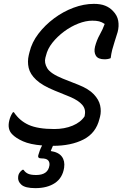

<svg xmlns="http://www.w3.org/2000/svg" viewBox="-20 -740 640 994"><path d="M312 128Q304 181 264.5 207.5Q225 234 163 234Q111 234 91 216.5Q71 199 74 175Q75 155 96 139H102Q111 153 125.5 159.5Q140 166 167 166Q229 166 236 116Q238 100 229 90Q220 80 194 80Q174 80 178 64Q181 53 186 39.5Q191 26 198 13Q136 8 99 -8.5Q62 -25 43 -45Q17 -71 28 -116Q34 -141 47 -159H52Q81 -115 128.5 -93.5Q176 -72 261 -72Q314 -72 356 -89.5Q398 -107 418 -138L419 -145Q425 -175 405.5 -197.5Q386 -220 344 -238L263 -271Q199 -297 167.5 -326.5Q136 -356 128.5 -388.5Q121 -421 129 -455L133 -471Q145 -521 179 -565.5Q213 -610 260 -645Q307 -680 360.5 -700Q414 -720 466 -720Q501 -720 524.5 -710.5Q548 -701 564 -684Q587 -661 592 -632.5Q597 -604 589 -574Q580 -544 573 -523Q566 -502 561 -482.5Q556 -463 553 -439Q540 -433 521 -433Q488 -433 476.5 -451.5Q465 -470 472 -499Q481 -533 496.5 -560.5Q512 -588 522 -616Q507 -626 493 -629.5Q479 -633 458 -633Q424 -633 385.5 -618Q347 -603 312 -577Q277 -551 251.5 -519Q226 -487 218 -452L215 -441Q208 -415 224.5 -387Q241 -359 305 -333L386 -301Q439 -280 465.5 -252Q492 -224 498.5 -194Q505 -164 498 -136L495 -125Q477 -51 412.5 -18Q348 15 254 15Q249 27 245 36L243 42Q283 48 300 70.5Q317 93 312 128Z"/></svg>

Font: Recursive Mn Csl St
Style: Italic
Weight: 400
Italic angle: -15°
Monospace: yes
Version: Version 1.079;hotconv 1.0.112;makeotfexe 2.5.65598; ttfautoh